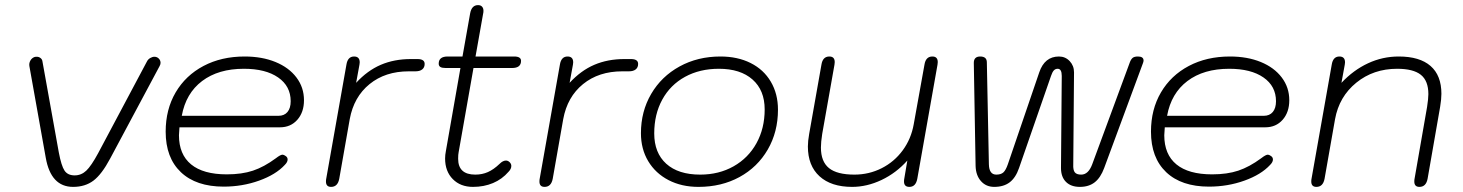

<svg xmlns="http://www.w3.org/2000/svg" viewBox="-20 -721 5724 751"><path d="M159 -104 95 -462Q93 -473 98.5 -483.5Q104 -494 115 -498Q118 -499 124 -499Q132 -499 138.5 -494Q145 -489 146 -481L210 -125Q220 -72 232.5 -53.5Q245 -35 272 -35Q298 -35 317.5 -53.5Q337 -72 364 -122L555 -481Q559 -489 567.5 -494Q576 -499 584 -499Q594 -499 601 -492Q608 -485 608 -475Q608 -469 604 -462L411 -101Q378 -39 345.5 -14.5Q313 10 266 10Q179 10 159 -104Z M628 -206Q628 -293 667 -359.5Q706 -426 776 -463Q846 -500 937 -500Q1005 -500 1057.5 -478.5Q1110 -457 1139.5 -418Q1169 -379 1169 -329Q1169 -282 1143 -252.5Q1117 -223 1075 -223H682Q680 -201 680 -192Q680 -117 727.5 -78Q775 -39 867 -39Q926 -39 969.5 -53.5Q1013 -68 1059 -102Q1077 -116 1085 -116Q1090 -116 1097 -111Q1105 -106 1105 -97Q1105 -87 1094 -76Q1059 -38 993.5 -14.5Q928 9 855 9Q747 9 687.5 -47.5Q628 -104 628 -206ZM1069 -268Q1092 -268 1104.5 -283Q1117 -298 1117 -325Q1117 -384 1068 -418Q1019 -452 934 -452Q834 -452 770.5 -404Q707 -356 691 -268Z M1255 -11Q1255 -18 1256 -22L1335 -468Q1340 -500 1365 -500Q1387 -500 1387 -477L1386 -468L1373 -397Q1417 -445 1469.5 -467.5Q1522 -490 1587 -490H1613Q1641 -490 1641 -471Q1641 -457 1631.5 -449.5Q1622 -442 1605 -442H1579Q1487 -442 1425.5 -392Q1364 -342 1348 -255L1307 -22Q1301 10 1275 10Q1255 10 1255 -11Z M2018 -483Q2018 -455 1983 -455H1832L1774 -126Q1772 -117 1772 -100Q1772 -38 1839 -38Q1866 -38 1888.5 -48Q1911 -58 1934 -80Q1947 -93 1959 -93Q1967 -93 1973.5 -86.5Q1980 -80 1980 -72Q1980 -60 1969 -49Q1944 -20 1908.5 -5Q1873 10 1830 10Q1781 10 1751 -20.5Q1721 -51 1721 -101Q1721 -115 1724 -130L1781 -455H1723Q1709 -455 1702.5 -459Q1696 -463 1696 -472Q1696 -500 1731 -500H1789L1819 -669Q1825 -701 1850 -701Q1860 -701 1865.5 -695Q1871 -689 1871 -679Q1871 -672 1870 -669L1840 -500H1991Q2018 -500 2018 -483Z M2090 -11Q2090 -18 2091 -22L2170 -468Q2175 -500 2200 -500Q2222 -500 2222 -477L2221 -468L2208 -397Q2252 -445 2304.5 -467.5Q2357 -490 2422 -490H2448Q2476 -490 2476 -471Q2476 -457 2466.5 -449.5Q2457 -442 2440 -442H2414Q2322 -442 2260.5 -392Q2199 -342 2183 -255L2142 -22Q2136 10 2110 10Q2090 10 2090 -11Z M2487 -200Q2487 -285 2527 -353.5Q2567 -422 2638 -461Q2709 -500 2798 -500Q2865 -500 2916 -474.5Q2967 -449 2995 -401.5Q3023 -354 3023 -292Q3023 -205 2983 -136Q2943 -67 2872.5 -28.5Q2802 10 2712 10Q2646 10 2595 -16.5Q2544 -43 2515.5 -90.5Q2487 -138 2487 -200ZM2971 -293Q2971 -368 2923.5 -410Q2876 -452 2792 -452Q2717 -452 2659.5 -420.5Q2602 -389 2570.5 -331.5Q2539 -274 2539 -199Q2539 -123 2586 -80.5Q2633 -38 2719 -38Q2792 -38 2849.5 -70.5Q2907 -103 2939 -161Q2971 -219 2971 -293Z M3140 -148Q3140 -169 3145 -197L3193 -468Q3198 -500 3224 -500Q3245 -500 3245 -478L3244 -468L3196 -197Q3191 -165 3191 -144Q3191 -89 3222.5 -63.5Q3254 -38 3322 -38Q3379 -38 3428.5 -63Q3478 -88 3511 -133Q3544 -178 3554 -235L3596 -468Q3601 -500 3627 -500Q3648 -500 3648 -478L3647 -468L3568 -22Q3562 10 3537 10Q3516 10 3516 -11Q3516 -18 3517 -22L3529 -93Q3485 -44 3428 -17Q3371 10 3313 10Q3231 10 3185.5 -31.5Q3140 -73 3140 -148Z M3796 -72 3789 -475Q3789 -500 3814 -500Q3840 -500 3840 -477L3848 -78Q3849 -38 3877 -38Q3895 -38 3904.5 -46.5Q3914 -55 3922 -78L4045 -438Q4066 -500 4122 -500Q4147 -500 4164 -482Q4181 -464 4181 -438L4178 -78Q4177 -56 4184 -47Q4191 -38 4209 -38Q4237 -38 4252 -78L4400 -479Q4405 -491 4411.5 -495.5Q4418 -500 4431 -500Q4453 -500 4453 -484Q4453 -481 4451 -475L4299 -64Q4285 -26 4262 -8Q4239 10 4204 10Q4169 10 4149.5 -9.5Q4130 -29 4130 -64L4133 -424Q4133 -452 4117 -452Q4108 -452 4102 -445.5Q4096 -439 4091 -424L3966 -64Q3953 -26 3929.5 -8Q3906 10 3869 10Q3837 10 3817 -12.5Q3797 -35 3796 -72Z M4482 -206Q4482 -293 4521 -359.5Q4560 -426 4630 -463Q4700 -500 4791 -500Q4859 -500 4911.5 -478.5Q4964 -457 4993.5 -418Q5023 -379 5023 -329Q5023 -282 4997 -252.5Q4971 -223 4929 -223H4536Q4534 -201 4534 -192Q4534 -117 4581.5 -78Q4629 -39 4721 -39Q4780 -39 4823.5 -53.5Q4867 -68 4913 -102Q4931 -116 4939 -116Q4944 -116 4951 -111Q4959 -106 4959 -97Q4959 -87 4948 -76Q4913 -38 4847.5 -14.5Q4782 9 4709 9Q4601 9 4541.5 -47.5Q4482 -104 4482 -206ZM4923 -268Q4946 -268 4958.5 -283Q4971 -298 4971 -325Q4971 -384 4922 -418Q4873 -452 4788 -452Q4688 -452 4624.5 -404Q4561 -356 4545 -268Z M5109 -11Q5109 -18 5110 -22L5189 -468Q5194 -500 5219 -500Q5241 -500 5241 -477L5240 -468L5227 -397Q5274 -447 5331 -473.5Q5388 -500 5451 -500Q5533 -500 5575.5 -463Q5618 -426 5618 -354Q5618 -333 5613 -303L5564 -22Q5558 10 5532 10Q5512 10 5512 -11Q5512 -18 5513 -22L5562 -303Q5567 -335 5567 -353Q5567 -405 5537.5 -428.5Q5508 -452 5445 -452Q5352 -452 5285 -397.5Q5218 -343 5202 -255L5161 -22Q5155 10 5129 10Q5109 10 5109 -11Z"/></svg>

Font: Kodchasan ExtraLight
Style: Italic
Weight: 275
Italic angle: -10°
Version: Version 1.000; ttfautohint (v1.6)